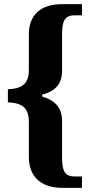

<svg xmlns="http://www.w3.org/2000/svg" viewBox="-20 -780 433 925"><path d="M280 125H375V70H337C288 70 279 36 279 -26V-197C279 -257 250 -295 183 -315V-324C252 -342 279 -380 279 -440V-610C279 -672 288 -706 337 -706H375V-760H280C174 -760 119 -707 119 -614V-442C119 -368 75 -352 18 -350V-287C75 -284 119 -270 119 -194V-24C119 68 174 125 280 125Z"/></svg>

Font: Noto Serif Khmer Condensed ExtraBold
Style: Regular
Weight: 800
Width: 3
Designer: Danh Hong and the Monotype Design Team
Foundry: Monotype Imaging Inc.
Version: Version 2.004